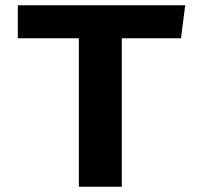

<svg xmlns="http://www.w3.org/2000/svg" viewBox="-20 -713 780 733"><path d="M48 -567V-693H687L671 -567H445V0H281V-567Z"/></svg>

Font: Fix15 Mono
Style: Bold
Weight: 700
Designer: Carrois Corporate & Edenspiekermann AG
Foundry: Carrois Corporate GbR & Edenspiekermann AG
Version: Version 3.206